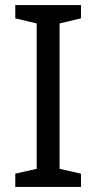

<svg xmlns="http://www.w3.org/2000/svg" viewBox="-20 -734 379 754"><path d="M298 0H40V-52L124 -71V-642L40 -662V-714H298V-662L214 -642V-71L298 -52Z"/></svg>

Font: Go Noto Kurrent-Regular
Style: Regular
Weight: 400
Designer: Monotype Design Team
Foundry: Monotype Imaging Inc.
Version: Version 2.012; ttfautohint (v1.8.4.7-5d5b)